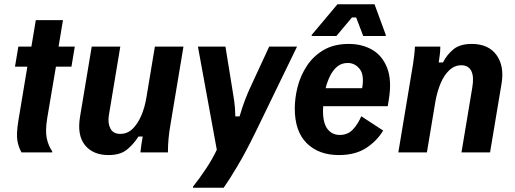

<svg xmlns="http://www.w3.org/2000/svg" viewBox="-20 -720 2432 907"><path d="M81.7 0Q67.5 -24.2 62.1 -55.8Q56.7 -87.5 66.7 -149.2L109.2 -405H50.8L66.7 -500H128.3L149.2 -625H277.5L256.7 -500H333.3L317.5 -405H244.2L203.3 -163.3Q193.3 -102.5 200.8 -67.1Q208.3 -31.7 226.7 -5V0Z M492.5 12.5Q419.2 12.5 381.2 -34.6Q343.3 -81.7 358.3 -170L413.3 -500H548.3L494.2 -175Q488.3 -137.5 501.7 -112.5Q515 -87.5 548.3 -87.5Q581.7 -87.5 606.2 -111.2Q630.8 -135 647.5 -174.2Q664.2 -213.3 671.7 -260L711.7 -500H846.7L785 -130Q779.2 -96.7 776.2 -65Q773.3 -33.3 773.3 0H643.3Q645 -16.7 647.9 -37.5Q650.8 -58.3 654.2 -75H634.2Q610 -37.5 578.8 -12.5Q547.5 12.5 492.5 12.5Z M891.7 166.7V161.7Q921.7 124.2 952.5 77.9Q983.3 31.7 1004.2 -12.5L915 -500H1045L1077.5 -299.2Q1081.7 -273.3 1086.2 -244.2Q1090.8 -215 1091.7 -170H1111.7Q1125 -215 1137.1 -246.7Q1149.2 -278.3 1159.2 -300L1251.7 -500H1383.3L1186.7 -95Q1141.7 -2.5 1101.2 65.4Q1060.8 133.3 1036.7 166.7Z M1580.8 12.5Q1485.8 12.5 1429.2 -43.3Q1372.5 -99.2 1372.5 -207.5Q1372.5 -257.5 1386.2 -310.8Q1400 -364.2 1430.4 -410Q1460.8 -455.8 1509.6 -484.2Q1558.3 -512.5 1627.5 -512.5Q1690.8 -512.5 1738.8 -484.6Q1786.7 -456.7 1809.2 -398.3Q1831.7 -340 1816.7 -249.2L1811.7 -218.3H1506.7Q1505.8 -206.7 1505.8 -195.8Q1505.8 -137.5 1527.5 -110Q1549.2 -82.5 1585 -82.5Q1623.3 -82.5 1647.5 -108.8Q1671.7 -135 1686.7 -170.8L1790 -103.3Q1760.8 -54.2 1709.6 -20.8Q1658.3 12.5 1580.8 12.5ZM1622.5 -422.5Q1593.3 -422.5 1572.9 -405.4Q1552.5 -388.3 1539.2 -361.2Q1525.8 -334.2 1518.3 -303.3H1690.8Q1701.7 -365.8 1679.2 -394.2Q1656.7 -422.5 1622.5 -422.5ZM1452.5 -550V-555L1574.2 -700H1749.2L1802.5 -555V-550H1695.8L1662.5 -637.5H1642.5L1569.2 -550Z M1861.7 0 1925 -380Q1931.7 -417.5 1935.8 -451.2Q1940 -485 1940 -500H2060Q2060 -482.5 2057.9 -463.8Q2055.8 -445 2052.5 -425H2072.5Q2091.7 -462.5 2122.5 -487.5Q2153.3 -512.5 2208.3 -512.5Q2287.5 -512.5 2325.4 -460Q2363.3 -407.5 2349.2 -324.2L2295 0H2160L2210.8 -305Q2220 -356.7 2206.7 -384.2Q2193.3 -411.7 2159.2 -411.7Q2127.5 -411.7 2102.5 -388.3Q2077.5 -365 2061.2 -325.8Q2045 -286.7 2036.7 -240L1996.7 0Z"/></svg>

Font: Familjen Grotesk
Style: Bold Italic
Weight: 700
Italic angle: -9.46201°
Designer: Anders Wikstroem, Jonas Baeckman, Matilda Gysing, Kristian Moeller
Foundry: Familjen STHLM AB
Version: Version 2.002; ttfautohint (v1.8.4.7-5d5b)